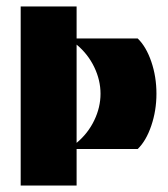

<svg xmlns="http://www.w3.org/2000/svg" viewBox="-20 -574 521 594"><path d="M44 0V-554H217V-455H406Q432 -430 448 -383.5Q464 -337 464 -284Q464 -232 448 -185Q432 -138 406 -113H217V0ZM291 -284Q291 -326 271.5 -366.5Q252 -407 217 -436V-132Q252 -161 271.5 -201.5Q291 -242 291 -284Z"/></svg>

Font: Tac One
Style: Regular
Weight: 400
Designer: Oluseyi Olusanya, David Udoh, Eyiyemi Adegbite, Mirko Velimirović
Version: Version 1.003; ttfautohint (v1.8.4.7-5d5b)